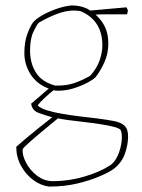

<svg xmlns="http://www.w3.org/2000/svg" viewBox="-20 -477 523 709"><path d="M161 212Q130 208 102.5 187.5Q75 167 57.5 135Q40 103 40 65Q50 56 73 36.5Q96 17 123.5 -5Q151 -27 173 -44Q144 -52 121.5 -60.5Q99 -69 95 -94L160 -150Q116 -166 93 -202.5Q70 -239 70 -280Q70 -321 80 -349Q90 -377 101 -393Q110 -405 132.5 -418.5Q155 -432 185 -443Q215 -454 244 -457Q263 -457 283 -452Q303 -446 313 -438L447 -450L452 -440Q452 -439 451.5 -434Q451 -429 449 -424Q439 -424 415 -424Q391 -424 367.5 -424Q344 -424 333 -423L343 -413Q360 -396 370 -372Q380 -348 380 -316Q380 -279 365 -246Q350 -213 332 -191Q321 -181 298.5 -169.5Q276 -158 249 -150Q222 -142 195 -142Q188 -142 184 -142.5Q180 -143 178 -144Q165 -134 146 -116.5Q127 -99 119 -88Q129 -77 154 -69.5Q179 -62 211 -56.5Q243 -51 276.5 -47Q310 -43 336 -40Q375 -35 401 -30Q427 -25 440 -12.5Q453 0 453 26Q453 57 441.5 90Q430 123 401 146Q385 158 349.5 173.5Q314 189 266 200.5Q218 212 161 212ZM184 -161Q222 -160 250.5 -169Q279 -178 313 -197Q338 -225 348 -254.5Q358 -284 358 -309Q358 -402 277 -436Q240 -442 203 -430Q166 -418 123 -393Q116 -386 103.5 -360Q91 -334 91 -290Q91 -243 113 -208.5Q135 -174 184 -161ZM176 192Q233 192 290 175.5Q347 159 386 134Q404 122 415 97Q426 72 429 45.5Q432 19 426 4Q422 -3 401 -8.5Q380 -14 350.5 -18.5Q321 -23 290 -26.5Q259 -30 233 -33.5Q207 -37 194 -40Q166 -17 136.5 7.5Q107 32 87 50Q67 68 64 73Q61 94 75.5 122.5Q90 151 116.5 171.5Q143 192 176 192Z"/></svg>

Font: Labrada Thin
Style: Regular
Weight: 100
Designer: Mercedes Jáuregui
Foundry: Omnibus-Type Team
Version: Version 1.000; ttfautohint (v1.8.4.7-5d5b)